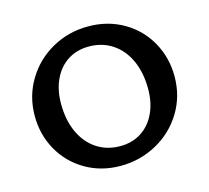

<svg xmlns="http://www.w3.org/2000/svg" viewBox="-98 -780 981 901"><g transform="rotate(-15 392.5 -329.0)"><path d="M52 -323Q52 -419 99.5 -497.5Q147 -576 227 -620.5Q307 -665 402 -665Q497 -665 573 -621Q649 -577 691.5 -501Q734 -425 734 -334Q734 -238 686.5 -160Q639 -82 558 -37.5Q477 7 382 7Q288 7 212.5 -37Q137 -81 94.5 -156.5Q52 -232 52 -323ZM599 -309Q599 -388 572 -447.5Q545 -507 495.5 -540Q446 -573 381 -573Q323 -573 279 -545Q235 -517 210.5 -465.5Q186 -414 186 -347Q186 -268 213 -208.5Q240 -149 289.5 -116Q339 -83 404 -83Q462 -83 506 -111Q550 -139 574.5 -190.5Q599 -242 599 -309Z"/></g></svg>

Font: Ysabeau SC
Style: Bold
Weight: 700
Designer: Christian Thalmann (Catharsis Fonts)
Version: Version 0.003